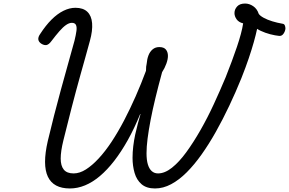

<svg xmlns="http://www.w3.org/2000/svg" viewBox="-20 -1046 1633 1085"><path d="M375 19Q282 19 250.5 -47.5Q219 -114 250 -249Q267 -320 285.5 -393Q304 -466 324 -538.5Q344 -611 363.5 -681Q383 -751 401 -816Q409 -849 412 -871.5Q415 -894 409 -905.5Q403 -917 386 -917Q371 -917 353.5 -905Q336 -893 315.5 -869.5Q295 -846 270 -813Q256 -794 242.5 -791.5Q229 -789 212 -800Q198 -810 196.5 -823.5Q195 -837 207 -854Q238 -902 271 -935Q304 -968 338.5 -985Q373 -1002 406 -1002Q450 -1002 473.5 -979.5Q497 -957 500.5 -915Q504 -873 488 -815Q475 -767 461.5 -719Q448 -671 435 -624.5Q422 -578 409.5 -531.5Q397 -485 385 -438.5Q373 -392 361.5 -345.5Q350 -299 338 -252Q323 -191 323 -150Q323 -109 340.5 -87.5Q358 -66 396 -66Q430 -66 465.5 -88.5Q501 -111 538 -151Q575 -191 611 -245.5Q647 -300 681 -365Q715 -430 746.5 -501.5Q778 -573 805 -646Q805 -660 806 -669.5Q807 -679 809 -687Q811 -712 819 -733Q827 -754 842.5 -767Q858 -780 880 -780Q906 -780 917.5 -766Q929 -752 929 -730Q929 -711 920 -686Q911 -661 896 -638Q875 -561 858.5 -493Q842 -425 831 -367.5Q820 -310 814 -263Q808 -216 808 -180Q808 -142 815.5 -117Q823 -92 837.5 -79Q852 -66 873 -66Q911 -66 951.5 -98Q992 -130 1032.5 -185.5Q1073 -241 1113 -311Q1153 -381 1188.5 -458Q1224 -535 1255 -609Q1274 -657 1290 -700Q1306 -743 1319 -781.5Q1332 -820 1341 -853.5Q1350 -887 1354 -914Q1329 -920 1317 -937Q1305 -954 1305 -972Q1305 -993 1320 -1009.5Q1335 -1026 1365 -1026Q1389 -1026 1411 -1011Q1433 -996 1442 -968Q1449 -957 1470 -945.5Q1491 -934 1519 -925.5Q1547 -917 1576 -912Q1586 -911 1589.5 -902.5Q1593 -894 1593 -885Q1592 -870 1582.5 -856Q1573 -842 1558 -843Q1547 -844 1534 -846.5Q1521 -849 1507 -852.5Q1493 -856 1479.5 -861Q1466 -866 1454 -871.5Q1442 -877 1433 -883Q1426 -850 1414.5 -809Q1403 -768 1386 -717.5Q1369 -667 1344 -604Q1312 -525 1275.5 -448Q1239 -371 1200 -301.5Q1161 -232 1119.5 -173.5Q1078 -115 1035 -72Q992 -29 947 -5Q902 19 856 19Q808 19 780 -5Q752 -29 740.5 -69Q729 -109 729 -154Q729 -186 733 -219.5Q737 -253 744 -285.5Q751 -318 759 -347.5Q767 -377 774 -401H772Q739 -320 702 -254Q665 -188 625.5 -137Q586 -86 544.5 -51Q503 -16 460.5 1.5Q418 19 375 19Z"/></svg>

Font: Playwrite CZ
Style: Regular
Weight: 400
Designer: Veronika Burian, José Scaglione
Foundry: TypeTogether
Version: Version 1.002